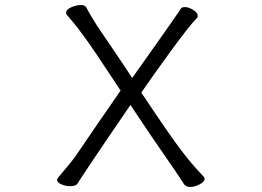

<svg xmlns="http://www.w3.org/2000/svg" viewBox="-20 -728 1040 761"><path d="M497 -312Q443 -233 408 -181.5Q373 -130 351.5 -98Q330 -66 318.5 -48.5Q307 -31 300 -20.5Q293 -10 287 0Q280 10 258 10Q240 10 223 2.5Q206 -5 206 -15Q206 -18 211 -25Q232 -49 254 -76Q276 -103 289 -123Q327 -179 369.5 -241Q412 -303 458 -369Q403 -453 367.5 -505.5Q332 -558 309.5 -588.5Q287 -619 272.5 -636.5Q258 -654 246 -668Q242 -672 242 -677Q242 -690 262 -699Q282 -708 300 -708Q316 -708 321 -700Q338 -668 366 -624Q395 -581 432.5 -526Q470 -471 504 -419Q566 -506 602.5 -558Q639 -610 658 -637Q677 -664 685 -676Q693 -688 697 -694Q702 -700 712 -700Q728 -700 746 -688.5Q764 -677 764 -665Q764 -660 760 -656Q744 -640 716 -604Q688 -568 655.5 -523.5Q623 -479 592.5 -436Q562 -393 540 -361Q596 -277 635 -220.5Q674 -164 701.5 -128Q729 -92 749.5 -69Q770 -46 787 -28Q791 -24 791 -19Q791 -8 771.5 2.5Q752 13 734 13Q719 13 711 4Q701 -10 685 -35Q669 -60 653 -82Q616 -135 576 -194Q536 -253 497 -312Z"/></svg>

Font: Moon Stars Kai T HW
Style: Regular
Weight: 400
Designer: GuiWonder
Version: Version 1.101